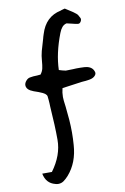

<svg xmlns="http://www.w3.org/2000/svg" viewBox="-110 -783 765 1175"><g transform="rotate(-10 272.5 -195.0)"><path d="M154 330Q145 330 136 327Q80 313 68 251H128Q196 159 196 63Q196 -22 187 -148Q187 -155 186.5 -164Q186 -173 185 -185Q184 -201 182.5 -209.5Q181 -218 171 -226Q161 -234 132 -245Q100 -255 84 -264Q60 -278 60 -299Q60 -313 71.5 -326.5Q83 -340 97 -342Q107 -344 118 -345Q129 -346 141 -346L163 -348Q176 -365 180 -383.5Q184 -402 186 -429Q188 -460 195.5 -488.5Q203 -517 217 -562Q218 -567 220 -573.5Q222 -580 225 -589Q256 -692 352 -712Q354 -713 357 -714Q360 -715 364 -716Q367 -717 371 -718Q375 -719 379 -720L407 -702Q418 -695 427 -689Q436 -683 444 -676Q453 -670 464 -646Q468 -636 460.5 -624Q453 -612 442 -614Q434 -615 424.5 -617Q415 -619 404 -622Q394 -624 386.5 -626Q379 -628 374 -629Q357 -625 346 -612Q335 -599 327 -578Q281 -459 278 -356Q282 -355 286.5 -353.5Q291 -352 298 -350Q305 -348 310.5 -347Q316 -346 320 -345L365 -346Q373 -347 384 -347Q395 -347 410 -347Q442 -347 455 -343Q488 -334 495 -303Q497 -292 486 -281Q475 -270 455 -266Q450 -265 443 -264Q436 -263 428 -262Q420 -261 414 -261Q408 -261 403 -260L281 -243Q274 -216 274 -189Q274 -170 280 -129Q285 -86 288 -45.5Q291 -5 291 34Q291 72 288 111Q281 220 219 291Q203 309 188 319.5Q173 330 154 330Z"/></g></svg>

Font: Mansalva
Style: Regular
Weight: 400
Designer: Carolina Short
Foundry: Carolina Short
Version: Version 2.112; ttfautohint (v1.8.4.7-5d5b)